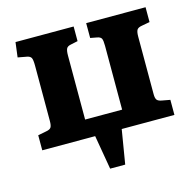

<svg xmlns="http://www.w3.org/2000/svg" viewBox="-100 -619 907 887"><g transform="rotate(-15 353.5 -176.0)"><path d="M320 163 292 0H39V-72L80 -80Q97 -83 102.5 -91.5Q108 -100 108 -122V-386Q108 -415 103 -424Q98 -433 83 -436L40 -444L49 -515H327V-445L294 -438Q277 -435 272 -425Q267 -415 267 -392V-86H444V-391Q444 -417 439.5 -426Q435 -435 419 -438L387 -444V-515H671V-444L633 -437Q614 -434 608.5 -424.5Q603 -415 603 -392V-117Q603 -98 609 -90Q615 -82 633 -79L671 -72V0H419L392 163Z"/></g></svg>

Font: Literata 12pt
Style: Bold
Weight: 700
Designer: Latin by Veronika Burian and Jose Scaglione. Greek by Irene Vlachou. Cyrillic by Vera Evstafieva.
Foundry: TypeTogether
Version: Version 3.002